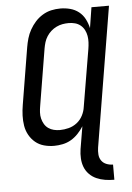

<svg xmlns="http://www.w3.org/2000/svg" viewBox="-63 -789 725 1058"><g transform="rotate(-5 300.0 -260.0)"><path d="M526 223Q500 223 475 219Q450 215 427.5 205Q405 195 388 177.5Q371 160 362.5 138Q354 116 352.5 90.5Q351 65 355 39L376 -86Q363 -65 345 -46Q327 -27 305.5 -14.5Q284 -2 259.5 3Q235 8 212 8Q183 8 156 0.5Q129 -7 108.5 -24Q88 -41 74.5 -65Q61 -89 56.5 -116.5Q52 -144 53 -173Q54 -202 59 -231L111 -546Q115 -570 122 -594.5Q129 -619 142 -642Q155 -665 172.5 -684.5Q190 -704 213 -718Q236 -732 261 -737.5Q286 -743 311 -743Q339 -743 365.5 -736Q392 -729 413 -712.5Q434 -696 446.5 -672Q459 -648 465 -621L483 -735H580L452 39Q449 58 450.5 77Q452 96 462 110.5Q472 125 489.5 132Q507 139 526 139ZM251 -76Q275 -76 300 -82.5Q325 -89 345.5 -105Q366 -121 378 -144.5Q390 -168 393 -192L446 -507Q449 -525 450 -543.5Q451 -562 448 -579.5Q445 -597 437 -612.5Q429 -628 415.5 -639Q402 -650 385 -654.5Q368 -659 350 -659Q333 -659 316 -656Q299 -653 282.5 -645Q266 -637 252.5 -625Q239 -613 229 -597.5Q219 -582 214 -565.5Q209 -549 206 -532L154 -217Q151 -200 150 -182.5Q149 -165 153 -148.5Q157 -132 165.5 -117.5Q174 -103 187.5 -93.5Q201 -84 217.5 -80Q234 -76 251 -76Z"/></g></svg>

Font: Iosevka Medium Extended
Style: Italic
Weight: 500
Width: 7
Italic angle: -9°
Monospace: yes
Designer: Belleve Invis
Foundry: Belleve Invis
Version: Version 32.5.0; ttfautohint (v1.8.4)